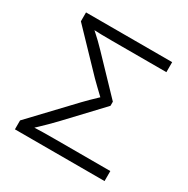

<svg xmlns="http://www.w3.org/2000/svg" viewBox="-164 -874 1000 1021"><g transform="rotate(30 335.5 -364.0)"><path d="M60.5 0V-54.7L293.5 -300.8Q309.6 -317.9 326.2 -334Q342.8 -350.1 357.7 -364.3Q372.6 -378.4 384.8 -390.1V-359.4Q372.6 -371.1 357.9 -385Q343.3 -398.9 326.9 -414.6Q310.5 -430.2 293.5 -447.3L77.1 -672.9V-727.5H606V-666H271Q236.8 -666 207.3 -666.5Q177.7 -667 151.4 -668.5L148.4 -681.2Q161.6 -669.4 176 -656.5Q190.4 -643.6 206.8 -627.9Q223.1 -612.3 241.7 -592.8L438 -387.7V-362.3L241.7 -153.8Q220.2 -131.3 200.7 -112.1Q181.2 -92.8 163.8 -76.4Q146.5 -60.1 131.8 -46.4L134.8 -59.1Q165.5 -60.5 198.7 -61Q231.9 -61.5 271 -61.5H610.8V0Z"/></g></svg>

Font: Inter 18pt Light
Style: Regular
Weight: 300
Designer: Rasmus Andersson
Foundry: rsms
Version: Version 4.001;git-66647c0bb